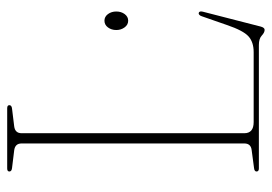

<svg xmlns="http://www.w3.org/2000/svg" viewBox="-131 -609 756 534"><g transform="rotate(-90 247.0 -342.0)"><path d="M211.5 -686.5 162.5 -680.5Q143.5 -678 143.5 -660V-40.5Q143.5 -14.5 174.5 -14.5H369Q397 -14.5 413 -29Q429 -43.5 444.5 -89L468.5 -158Q471.5 -167.5 477.5 -167.5Q484 -166 481.5 -156L440 5.5Q437 16 431 16Q423.5 16 415 8Q406.5 0 389 0H45.5Q37 0 37 -6.5Q37 -12.5 47 -13.5L96 -20Q115 -22 115 -40.5V-660Q115 -678 96 -680.5L47 -686.5Q37 -687.5 37 -694Q37 -700 45.5 -700H213Q221.5 -700 221.5 -694Q221.5 -687.5 211.5 -686.5ZM456.5 -363.5Q445 -363.5 437.8 -373.5Q430.5 -383.5 430.5 -396.5Q430.5 -410 437.8 -419.8Q445 -429.5 456.5 -429.5Q467.5 -429.5 474.8 -419.8Q482 -410 482 -396.5Q482 -383 474.8 -373.2Q467.5 -363.5 456.5 -363.5Z"/></g></svg>

Font: Fraunces 144pt Soft Thin
Style: Regular
Weight: 100
Version: Version 1.000;[0bf87f6ff]